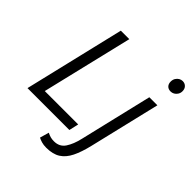

<svg xmlns="http://www.w3.org/2000/svg" viewBox="-249 -903 1248 1248"><g transform="rotate(45 375.5 -279.0)"><path d="M24 0 189 -693H267L117 -66H424L409 0ZM384 188Q359 188 340.5 182.5Q322 177 309 170L327 107Q343 115 357 119Q371 123 390 123Q441 123 467 83.5Q493 44 507 -17L626 -518H700L583 -27Q566 44 542.5 92Q519 140 481.5 164Q444 188 384 188ZM697 -642Q676 -642 664 -654.5Q652 -667 652 -688Q652 -706 660 -719Q668 -732 680 -739Q692 -746 705 -746Q725 -746 738 -733Q751 -720 751 -698Q751 -681 742.5 -668Q734 -655 722 -648.5Q710 -642 697 -642Z"/></g></svg>

Font: Ubuntu Sans
Style: Italic
Weight: 400
Italic angle: -13.5°
Designer: Dalton Maag Ltd
Foundry: Dalton Maag Ltd
Version: Version 1.006